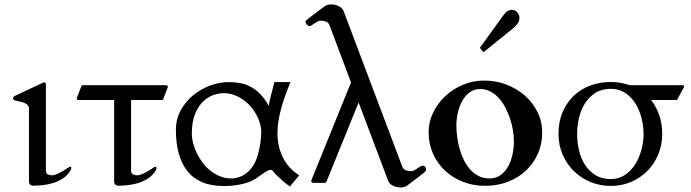

<svg xmlns="http://www.w3.org/2000/svg" viewBox="-20 -823 3110 864"><path d="M296.9 -55.7Q284.2 -33.7 263.4 -20.3Q242.7 -6.8 219 0.5Q195.3 7.8 171.1 10.3Q147 12.7 127.4 12.7Q122.6 12.7 116.5 8.3Q110.4 3.9 110.4 -7.3V-332.5Q110.4 -344.2 104 -350.8Q97.7 -357.4 87.9 -360.8Q78.1 -364.3 66.9 -366.5Q55.7 -368.7 45.4 -371.6Q42.5 -372.6 40.8 -374.3Q39.1 -376 39.1 -381.3Q39.1 -383.8 40.5 -386.2Q42 -388.7 46.4 -391.1L170.9 -449.7Q172.9 -450.7 175 -451.7Q177.2 -452.6 178.2 -452.6Q186.5 -452.6 186.5 -440.9V-54.7Q186.5 -43 194.8 -38.6Q203.1 -34.2 212.4 -34.2Q224.6 -34.2 238 -40.3Q251.5 -46.4 263.4 -53.5Q275.4 -60.5 284.2 -66.7Q293 -72.8 295.9 -72.8Q299.8 -72.8 300.3 -70.3Q300.8 -67.9 300.8 -66.4Q300.8 -64.9 300 -62.3Q299.3 -59.6 296.9 -55.7Z M727.5 -439.5Q735.4 -439.5 735.4 -431.6L713.9 -375.5Q713.4 -374.5 711.4 -373.8Q709.5 -373 708 -373H569.8V-54.7Q569.8 -43 578.1 -38.6Q586.4 -34.2 595.7 -34.2Q607.9 -34.2 621.3 -40.3Q634.8 -46.4 646.7 -53.5Q658.7 -60.5 667.5 -66.7Q676.3 -72.8 679.2 -72.8Q683.1 -72.8 683.6 -70.3Q684.1 -67.9 684.1 -66.4Q684.1 -64.9 683.3 -62.3Q682.6 -59.6 680.2 -55.7Q667.5 -33.7 646.7 -20.3Q626 -6.8 602.3 0.5Q578.6 7.8 554.4 10.3Q530.3 12.7 510.7 12.7Q505.9 12.7 499.8 8.3Q493.7 3.9 493.7 -7.3V-373H333Q325.2 -373 325.2 -380.9L344.7 -431.6Q345.7 -435.5 347.2 -437.5Q348.6 -439.5 352.5 -439.5Z M771.5 -238.8Q771.5 -286.6 793 -326.2Q814.5 -365.7 848.9 -394Q883.3 -422.4 925.5 -438Q967.8 -453.6 1009.8 -453.6Q1036.6 -453.6 1061.3 -449Q1085.9 -444.3 1108.4 -432.4Q1130.9 -420.4 1151.1 -399.7Q1171.4 -378.9 1189.5 -346.7Q1190.4 -356 1193.6 -369.9Q1196.8 -383.8 1200.7 -398.7Q1204.6 -413.6 1208.3 -428Q1211.9 -442.4 1214.4 -453.6H1287.1Q1275.9 -426.8 1265.4 -397.9Q1254.9 -369.1 1246.6 -339.8Q1238.3 -310.5 1233.4 -280.8Q1228.5 -251 1228.5 -222.7Q1228.5 -194.3 1234.6 -166.7Q1240.7 -139.2 1252.9 -114.7Q1265.1 -90.3 1283.7 -69.6Q1302.2 -48.8 1326.7 -34.2L1284.7 16.1Q1268.6 5.4 1254.9 -6.6Q1241.2 -18.6 1229 -30.3Q1216.3 -42.5 1210.4 -50.5Q1204.6 -58.6 1196.8 -58.6Q1192.4 -58.6 1188 -56.9Q1183.6 -55.2 1176.5 -50.5Q1169.4 -45.9 1158.4 -38.3Q1147.5 -30.8 1130.4 -19Q1117.2 -9.8 1099.1 -3.4Q1081.1 2.9 1061.8 6.8Q1042.5 10.7 1023.4 12.5Q1004.4 14.2 988.8 14.2Q929.7 14.2 888.9 -3.4Q848.1 -21 822.3 -54.2Q771.5 -119.6 771.5 -238.8ZM843.3 -223.1Q843.3 -201.2 849.4 -177.7Q855.5 -154.3 866.7 -131.6Q877.9 -108.9 893.6 -88.6Q909.2 -68.4 929 -53.2Q948.7 -38.1 971.7 -29.1Q994.6 -20 1020 -20Q1037.6 -20 1055.4 -25.9Q1073.2 -31.7 1089.4 -44.2Q1105.5 -56.6 1118.7 -76.7Q1131.8 -96.7 1140.1 -125.5Q1155.8 -180.7 1155.8 -237.3Q1151.4 -273.9 1135 -304.4Q1118.7 -335 1095.2 -357.2Q1071.8 -379.4 1043.7 -391.6Q1015.6 -403.8 987.8 -403.8Q961.4 -403.8 935.5 -393.6Q909.7 -383.3 889.2 -361.3Q868.7 -339.4 856 -305.2Q843.3 -271 843.3 -223.1Z M1790 -73.7Q1794.9 -61 1805.9 -56.9Q1816.9 -52.7 1830.1 -52.7Q1836.9 -52.7 1844 -56.6Q1851.1 -60.5 1857.7 -64.9Q1864.3 -69.3 1870.1 -73.2Q1876 -77.1 1880.4 -77.1Q1890.1 -77.1 1893.8 -71.8Q1897.5 -66.4 1897.5 -59.6Q1897.5 -57.1 1896.2 -54.7Q1895 -52.2 1887 -45.4Q1878.9 -38.6 1861.8 -25.4Q1844.7 -12.2 1813.5 11.2Q1806.6 16.6 1798.6 18.6Q1790.5 20.5 1782.2 20.5Q1775.4 20.5 1766.8 18.8Q1758.3 17.1 1750.5 13.7Q1742.7 10.3 1736.3 4.6Q1730 -1 1727.1 -8.3L1593.8 -361.8L1450.2 -8.3Q1449.2 -7.3 1447.3 -3.7Q1445.3 0 1442.4 0H1392.1Q1380.4 0 1380.4 -9.8L1559.6 -452.1L1462.9 -709Q1458 -721.7 1447 -725.8Q1436 -730 1422.9 -730Q1416 -730 1408.9 -726.1Q1401.9 -722.2 1395.3 -717.8Q1388.7 -713.4 1382.8 -709.5Q1377 -705.6 1372.6 -705.6Q1366.7 -705.6 1360.6 -712.6Q1354.5 -719.7 1354.5 -726.6Q1354.5 -727.5 1356 -729.2Q1357.4 -731 1365.5 -737.5Q1373.5 -744.1 1390.6 -757.3Q1407.7 -770.5 1439.5 -793.9Q1446.3 -799.3 1454.3 -801.3Q1462.4 -803.2 1470.7 -803.2Q1478 -803.2 1486.6 -801.5Q1495.1 -799.8 1502.9 -796.1Q1510.7 -792.5 1517.1 -786.6Q1523.4 -780.8 1526.4 -772.9Z M1908.7 -228Q1908.7 -273.9 1929 -315.9Q1949.2 -357.9 1983.4 -390.1Q2017.6 -422.4 2063 -441.4Q2108.4 -460.4 2158.7 -460.4Q2211.4 -460.4 2258.8 -442.4Q2306.2 -424.3 2342 -392.8Q2377.9 -361.3 2398.9 -318.6Q2419.9 -275.9 2419.9 -226.1Q2419.9 -175.3 2400.6 -131.6Q2381.3 -87.9 2347.2 -55.7Q2313 -23.4 2265.9 -5.1Q2218.8 13.2 2163.1 13.2Q2107.9 13.2 2061.3 -5.6Q2014.6 -24.4 1980.7 -56.9Q1946.8 -89.4 1927.7 -133.3Q1908.7 -177.2 1908.7 -228ZM2033.7 -258.8Q2033.7 -232.4 2037.6 -204.3Q2041.5 -176.3 2049.3 -149.7Q2057.1 -123 2069.1 -99.6Q2081.1 -76.2 2097.7 -58.3Q2114.3 -40.5 2135.3 -30.3Q2156.2 -20 2182.6 -20Q2211.4 -20 2232.2 -34.9Q2252.9 -49.8 2266.4 -73.7Q2279.8 -97.7 2286.1 -127.4Q2292.5 -157.2 2292.5 -187Q2292.5 -210.9 2288.1 -237.5Q2283.7 -264.2 2274.9 -290.3Q2266.1 -316.4 2253.4 -340.3Q2240.7 -364.3 2223.9 -382.6Q2207 -400.9 2186.3 -411.6Q2165.5 -422.4 2141.1 -422.4Q2113.8 -422.4 2093.5 -407.5Q2073.2 -392.6 2060.1 -368.9Q2046.9 -345.2 2040.3 -316.2Q2033.7 -287.1 2033.7 -258.8ZM2141.6 -605Q2139.6 -606.9 2139.6 -607.9Q2139.6 -608.9 2141.6 -610.8L2245.6 -754.9Q2254.9 -767.6 2264.2 -773.2Q2273.4 -778.8 2282.2 -778.8Q2297.4 -778.8 2307.4 -767.8Q2317.4 -756.8 2317.4 -742.7Q2317.4 -727.5 2308.8 -716.3Q2300.3 -705.1 2290.5 -696.8L2159.2 -590.8Q2156.7 -589.4 2155.8 -589.4Q2153.8 -589.4 2153.6 -589.6Q2153.3 -589.8 2152.3 -590.8Z M2729 13.7Q2679.2 13.7 2636.2 -4.4Q2593.3 -22.5 2561.5 -54Q2529.8 -85.4 2511.5 -128.2Q2493.2 -170.9 2493.2 -220.2Q2493.2 -275.9 2512 -319.3Q2530.8 -362.8 2562.7 -392.8Q2594.7 -422.9 2637.5 -438.5Q2680.2 -454.1 2729 -454.1Q2752 -454.1 2773.2 -450.2Q2794.4 -446.3 2814.5 -439.5H3050.3Q3055.7 -439.5 3056.9 -437.7Q3058.1 -436 3058.1 -431.6L3030.8 -380.9Q3028.8 -377 3028.1 -375Q3027.3 -373 3022.9 -373H2909.7Q2933.1 -343.8 2946.5 -304.9Q2960 -266.1 2960 -220.2Q2960 -170.4 2941.9 -127.4Q2923.8 -84.5 2892.6 -53.2Q2861.3 -22 2819.3 -4.2Q2777.3 13.7 2729 13.7ZM2876 -220.2Q2876 -256.8 2866.5 -293.2Q2856.9 -329.6 2838.4 -358.6Q2819.8 -387.7 2792.5 -405.5Q2765.1 -423.3 2729 -423.3Q2688 -423.3 2659.2 -405Q2630.4 -386.7 2612.1 -357.4Q2593.8 -328.1 2585.4 -292Q2577.1 -255.9 2577.1 -220.2Q2577.1 -182.1 2585.7 -145.8Q2594.2 -109.4 2612.8 -80.8Q2631.3 -52.2 2659.9 -34.7Q2688.5 -17.1 2729 -17.1Q2764.2 -17.1 2791.7 -35.4Q2819.3 -53.7 2837.9 -83Q2856.4 -112.3 2866.2 -148.4Q2876 -184.6 2876 -220.2Z"/></svg>

Font: Cardo
Style: Bold
Weight: 700
Designer: David J. Perry
Foundry: David J. Perry
Version: Version 1.0011